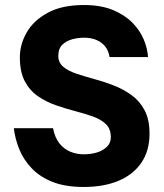

<svg xmlns="http://www.w3.org/2000/svg" viewBox="-20 -732 651 764"><path d="M313 12Q240 12 189.5 -8Q139 -28 106.5 -62Q74 -96 57 -137.5Q40 -179 35 -222H191Q198 -185 216 -162Q234 -139 259.5 -128.5Q285 -118 313 -118Q344 -118 368 -126Q392 -134 406.5 -149Q421 -164 421 -186Q421 -219 401.5 -238Q382 -257 349.5 -268.5Q317 -280 278.5 -290Q240 -300 201.5 -313.5Q163 -327 130.5 -349.5Q98 -372 78.5 -409Q59 -446 59 -504Q59 -555 86 -602.5Q113 -650 169.5 -681Q226 -712 314 -712Q381 -712 428.5 -692.5Q476 -673 506.5 -642Q537 -611 552 -575Q567 -539 569 -505H416Q412 -530 398.5 -547Q385 -564 363.5 -573Q342 -582 314 -582Q292 -582 268.5 -576Q245 -570 228.5 -554.5Q212 -539 212 -509Q212 -483 231.5 -466.5Q251 -450 283.5 -439Q316 -428 355 -417.5Q394 -407 432.5 -392Q471 -377 503.5 -353.5Q536 -330 555.5 -293Q575 -256 575 -200Q575 -132 542.5 -84.5Q510 -37 451.5 -12.5Q393 12 313 12Z"/></svg>

Font: Inclusive Sans
Style: Regular
Weight: 400
Designer: Olivia King
Foundry: Olivia King
Version: Version 2.004